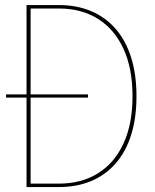

<svg xmlns="http://www.w3.org/2000/svg" viewBox="-20 -758 630 778"><path d="M87.5 0V-737.5H218.5Q290.5 -737.5 348.5 -713.2Q406.5 -689 447.8 -642Q489 -595 511 -526.2Q533 -457.5 533 -368Q533 -278.5 511 -210Q489 -141.5 447.8 -94.8Q406.5 -48 348.5 -24Q290.5 0 218.5 0ZM104 -7 97 -14H219Q310 -14 377 -55.8Q444 -97.5 480.5 -176.8Q517 -256 517 -368Q517 -480.5 480.5 -560Q444 -639.5 377 -681.5Q310 -723.5 219 -723.5H97L104 -730.5ZM4.5 -362.5V-375.5H336.5V-362.5Z"/></svg>

Font: Epilogue Thin
Style: Regular
Weight: 250
Designer: Tyler Finck
Foundry: Etcetera Type Co
Version: Version 2.111